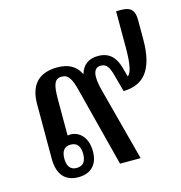

<svg xmlns="http://www.w3.org/2000/svg" viewBox="-98 -721 771 819"><g transform="rotate(-15 287.5 -311.5)"><path d="M149 10C208 10 237 -26 237 -81C237 -141 203 -175 163 -175C159 -175 154 -174 150 -174V-333C150 -397 158 -423 190 -423C221 -423 233 -398 246 -347L335 0H426L342 -318C321 -394 332 -425 364 -425C389 -425 400 -408 412 -361L430 -295C518 -297 568 -350 568 -487V-571C568 -626 543 -635 487 -632V-472C487 -403 480 -362 463 -351L451 -395C438 -439 413 -468 363 -468C324 -468 295 -451 283 -409C262 -452 226 -466 182 -466C109 -466 59 -430 59 -337V-96C59 -25 92 10 149 10ZM152 -30C123 -30 111 -51 111 -82C111 -113 123 -133 152 -133C182 -133 194 -113 194 -81C194 -50 182 -30 152 -30Z"/></g></svg>

Font: Noto Serif Thai Condensed Medium
Style: Regular
Weight: 500
Width: 3
Designer: Monotype Design Team
Foundry: Monotype Imaging Inc.
Version: Version 2.002